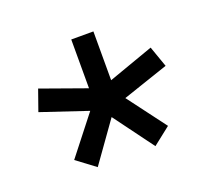

<svg xmlns="http://www.w3.org/2000/svg" viewBox="-78 -825 638 585"><g transform="rotate(-20 240.5 -532.5)"><path d="M147 -335.9 86.9 -380.9 184.1 -504.9 34.2 -555.2 58.1 -623 204.1 -570.8V-729H275.9V-570.8L422.9 -623L446.8 -555.2L297.9 -504.9L391.1 -380.9L334 -335.9L238.8 -464.8Z"/></g></svg>

Font: BDO Grotesk Medium
Style: Regular
Weight: 500
Designer: Deni Anggara
Foundry: Lokal Container
Version: Version 2.000